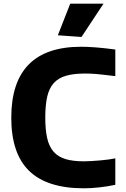

<svg xmlns="http://www.w3.org/2000/svg" viewBox="-20 -1006 681 1039"><path d="M434 13Q235 13 138 -81Q41 -175 41 -369Q41 -753 419 -753Q455 -753 499.5 -749.5Q544 -746 604 -738V-594Q569 -598 544.5 -601Q520 -604 501.5 -605.5Q483 -607 468.5 -607.5Q454 -608 440 -608Q378 -608 337 -596Q296 -584 271 -556.5Q246 -529 235.5 -483Q225 -437 225 -369Q225 -303 235.5 -257.5Q246 -212 270.5 -184.5Q295 -157 335 -145Q375 -133 435 -133Q452 -133 475.5 -134.5Q499 -136 523 -138Q547 -140 568.5 -143Q590 -146 604 -149V-6Q563 3 517.5 8Q472 13 434 13ZM293 -815 360 -986H540L421 -806Z"/></svg>

Font: Encode Sans Wide
Style: Bold
Weight: 700
Designer: Pablo Impallari, Andres Torresi
Foundry: Pablo Impallari, Andres Torresi
Version: Version 1.000; ttfautohint (v1.00) -l 8 -r 50 -G 200 -x 14 -